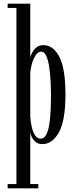

<svg xmlns="http://www.w3.org/2000/svg" viewBox="-20 -770 419 1040"><path d="M21.5 250V227H69V-727H21.5V-750H144V-458.5Q145 -465 152.5 -481.2Q160 -497.5 175.2 -511.5Q190.5 -525.5 215 -525.5Q268.5 -525.5 301.5 -462.2Q334.5 -399 334.5 -258.5Q334.5 -116.5 299 -53Q263.5 10.5 210 10.5Q184.5 10.5 170.5 -3Q156.5 -16.5 150.5 -31.8Q144.5 -47 144 -53V227H187.5V250ZM200 -19Q219 -19 230.2 -40.2Q241.5 -61.5 247 -96.5Q252.5 -131.5 254.2 -173.5Q256 -215.5 256 -256.5Q256 -288.5 254 -328.5Q252 -368.5 246.8 -405.5Q241.5 -442.5 231 -466.5Q220.5 -490.5 203.5 -490.5Q186 -490.5 172.5 -469.8Q159 -449 151.5 -420Q144 -391 144 -366.5V-138Q145.5 -110.5 151.8 -83Q158 -55.5 169.8 -37.2Q181.5 -19 200 -19Z"/></svg>

Font: Imbue 50pt
Style: Regular
Weight: 400
Designer: Tyler Finck
Foundry: Etcetera Type Company
Version: Version 1.102; ttfautohint (v1.8.3)